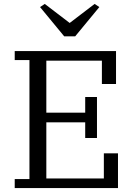

<svg xmlns="http://www.w3.org/2000/svg" viewBox="-20 -958 681 978"><path d="M55 -46H130V-652H55V-698H571V-530H499V-649H216V-384H414V-464H474V-255H414V-335H216V-49H509V-177H581V0H55ZM184 -922 208 -938 335 -841 462 -938 486 -922 363 -773H307Z"/></svg>

Font: IBM Plex Serif
Style: Regular
Weight: 400
Designer: Mike Abbink, Paul van der Laan, Pieter van Rosmalen
Foundry: Bold Monday
Version: Version 3.001